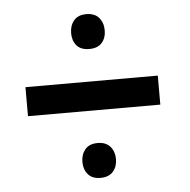

<svg xmlns="http://www.w3.org/2000/svg" viewBox="-43 -633 586 592"><g transform="rotate(-5 250.0 -337.5)"><path d="M206.3 -99.4Q193.4 -114.7 193.4 -137.7Q193.4 -160.6 206.3 -176.3Q219.2 -191.9 245.1 -191.9Q271 -191.9 284.2 -176.3Q297.4 -160.6 297.4 -137.7Q297.4 -114.7 284.2 -99.4Q271 -84 245.1 -84Q219.2 -84 206.3 -99.4ZM206.3 -497.8Q193.4 -512.7 193.4 -536.1Q193.4 -559.6 206.3 -575.2Q219.2 -590.8 245.1 -590.8Q271 -590.8 284.2 -575.2Q297.4 -559.6 297.4 -536.1Q297.4 -512.7 284.2 -497.8Q271 -482.9 245.1 -482.9Q219.2 -482.9 206.3 -497.8ZM448.2 -293H38.6V-382.8H448.2Z"/></g></svg>

Font: RobotoCondensed-Regular
Style: Regular
Weight: 400
Designer: Google
Version: Version 2.001201; 2014